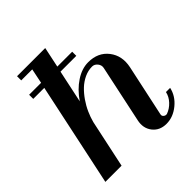

<svg xmlns="http://www.w3.org/2000/svg" viewBox="-203 -891 1047 1047"><g transform="rotate(-45 320.0 -368.0)"><path d="M387.2 -112.8 458 -445.8Q461.9 -464.4 449.2 -480.2Q436.5 -496.1 418 -496.1Q387.7 -496.1 358.9 -482.7Q330.1 -469.2 306.9 -447.3Q283.7 -425.3 263.9 -396.7Q244.1 -368.2 230.5 -337.6Q216.8 -307.1 209 -276.9L149.9 0H24.9L151.9 -598.1H66.9V-629.9H159.2L176.8 -715.8H91.8V-748H309.1L284.2 -629.9H398.9V-598.1H276.9L236.8 -409.2Q273.9 -463.9 322.5 -495.8Q371.1 -527.8 419.9 -527.8Q495.6 -527.8 536.6 -474.9Q577.6 -421.9 562 -347.2L498 -48.8Q495.1 -36.6 504.6 -29.3Q514.2 -22 524.9 -24.9Q553.7 -35.2 576.2 -59.1Q598.6 -83 605 -112.8H637.2Q626 -61 581.3 -24.4Q536.6 12.2 484.9 12.2Q433.1 12.2 404.5 -24.4Q376 -61 387.2 -112.8Z"/></g></svg>

Font: Fin Serif Display
Style: Italic
Weight: 400
Italic angle: -12°
Designer: J. Blake Harris
Version: Version 1.006;FEAKit 1.0